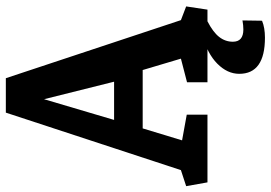

<svg xmlns="http://www.w3.org/2000/svg" viewBox="-160 -576 928 658"><g transform="rotate(-90 304.0 -247.0)"><path d="M8 0 -5 -73 50 -91 247 -691H365L564 -91L611 -73L600 0H351V-70L432 -91L393 -222H193L152 -87L240 -71V0ZM222 -320H353L293 -560ZM504 197Q380 197 380 109Q380 68 415 33.5Q450 -1 510 -16L560 0Q523 19 506.5 40Q490 61 490 87Q490 123 532 123Q546 123 563 120L562 187Q538 197 504 197Z"/></g></svg>

Font: Kreon Light SemiBold
Style: Regular
Weight: 600
Version: Version 2.002